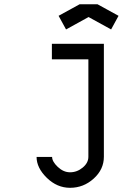

<svg xmlns="http://www.w3.org/2000/svg" viewBox="-20 -707 640 907"><path d="M311 106.9Q343.8 106.9 370.6 84.7Q397.5 62.5 397.5 33.7V-426.8H225.1V-500H470.7V33.7Q470.7 93.3 422.6 136.7Q374.5 180.2 311 180.2Q249.5 180.2 201.2 133.1Q152.8 85.9 152.8 34.2H226.1Q226.1 56.2 252.9 81.5Q279.8 106.9 311 106.9ZM440.4 -687 540 -632.3 504.9 -567.9 398.4 -626.5 292 -567.9 256.8 -632.3 356.4 -687Z"/></svg>

Font: Anka/Coder
Style: Regular
Weight: 400
Monospace: yes
Version: Version 001.100